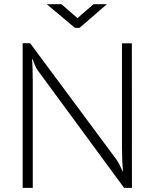

<svg xmlns="http://www.w3.org/2000/svg" viewBox="-20 -910 749 930"><path d="M89.8 -700.7H126L544.4 -136.7Q551.3 -127.4 560.5 -108.9Q569.8 -90.3 574.2 -80.1H576.2Q573.7 -98.1 572.3 -130.9Q570.8 -163.6 570.8 -192.4V-700.2H618.7L619.1 0H581.1L163.1 -568.8Q156.7 -577.1 150.1 -592.3Q143.6 -607.4 137.7 -622.6H134.8Q136.7 -612.3 137.7 -579.3Q138.7 -546.4 138.7 -516.1V0H89.8ZM206.5 -889.6H277.8L355 -822.3L433.1 -889.6H497.6L365.2 -774.9H343.3Z"/></svg>

Font: DavidDev Light
Style: Regular
Weight: 300
Designer: David.dev
Foundry: David.dev
Version: Version 1.001;FEAKit 1.0